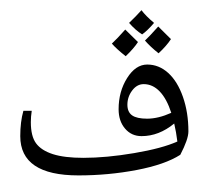

<svg xmlns="http://www.w3.org/2000/svg" viewBox="-20 -761 888 833"><path d="M320.3 0Q67.9 0 67.9 -170.4Q67.9 -232.4 81.5 -280.3H117.7Q113.8 -255.4 113.8 -231Q113.8 -169.9 136.5 -139.2Q159.2 -108.4 209.2 -92.3Q259.3 -76.2 341.8 -76.2Q440.9 -76.2 562 -96.7Q683.1 -117.2 749.5 -147Q744.6 -187.5 735.8 -225.1Q669.4 -170.4 594.2 -170.4Q550.3 -170.4 522.5 -203.1Q494.6 -235.8 494.6 -287.1Q494.6 -363.8 531.5 -422.4Q568.4 -481 618.7 -481Q669.4 -481 709.7 -444.6Q750 -408.2 773.7 -340.6Q797.4 -272.9 797.4 -190.9Q797.4 -156.7 762.2 -89.4Q695.8 -46.9 572.8 -23.4Q449.7 0 320.3 0ZM603.5 -396Q574.2 -396 553.5 -368.4Q532.7 -340.8 532.7 -306.6Q532.7 -274.9 553.2 -260.5Q573.7 -246.1 618.2 -246.1Q666.5 -246.1 723.1 -271.5Q703.6 -332 673.1 -364Q642.6 -396 603.5 -396ZM647.5 51.8ZM594.2 -529.8ZM648.4 -661.6Q619.6 -627.9 596.7 -611.8Q568.8 -628.9 540 -661.6Q570.3 -690.4 593.8 -716.8Q612.3 -691.9 648.4 -661.6ZM578.6 -578.6Q561 -551.3 525.4 -517.1Q486.3 -547.9 465.3 -571.8Q489.3 -594.2 523.4 -632.8Q534.2 -621.6 578.6 -578.6ZM721.7 -591.3Q702.6 -562 668 -529.8Q633.3 -557.1 608.9 -585Q627 -601.6 666.5 -646ZM594.2 -529.8ZM593.8 -741.2Z"/></svg>

Font: Noto Naskh Arabic
Style: Regular
Weight: 400
Designer: Monotype Design team
Foundry: Monotype Imaging Inc.
Version: Version 1.01